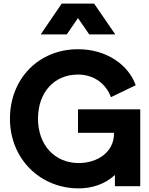

<svg xmlns="http://www.w3.org/2000/svg" viewBox="-20 -1029 826 1061"><path d="M415 12C486 12 559 -10 615 -62V0H755V-425H411V-295H610V-291C610 -187 517 -128 415 -128C283 -128 190 -227 190 -373C190 -518 279 -617 411 -617C501 -617 567 -564 593 -492L730 -558C691 -668 572 -757 411 -757C195 -757 35 -595 35 -373C35 -152 201 12 415 12ZM205 -839H349L411 -929L473 -839H617L500 -1009H321Z"/></svg>

Font: Mluvka ExtraBold
Style: Regular
Weight: 800
Designer: Modified by Jiří Krblich, Original typeface by Gumpita Rahayu
Foundry: Gumpita Rahayu & Jiří Krblich
Version: Version 2.000;Glyphs 3.1.1 (3134)